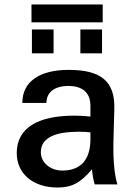

<svg xmlns="http://www.w3.org/2000/svg" viewBox="-20 -826 601 860"><path d="M385 -202C385 -111 342 -62 259 -62C205 -62 163 -98 163 -144C163 -210 228 -236 335 -236C354 -236 367 -235 385 -233ZM55 -140C55 -48 128 14 238 14C301 14 341 -7 392 -68C394 -47 396 -29 404 0H506C496 -30 486 -91 488 -189L492 -337C496 -462 432 -513 288 -513C155 -513 80 -459 80 -365H188C188 -413 225 -441 286 -441C351 -441 385 -410 385 -352V-304C364 -306 340 -308 318 -308C151 -309 55 -254 55 -140ZM220 -694H123V-587H220ZM440 -806H121V-726H440ZM437 -694H340V-587H437Z"/></svg>

Font: Perun Medium
Style: Regular
Weight: 500
Foundry: Copyright (c) Stefan Peev, Context Ltd, 2016
Version: Version 1.089